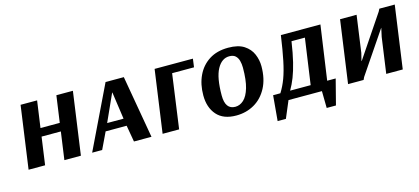

<svg xmlns="http://www.w3.org/2000/svg" viewBox="-55 -929 3236 1482"><g transform="rotate(-15 1563.0 -188.0)"><path d="M484 0H352L383 -221H229L198 0H66L136 -500H268L238 -287H392L422 -500H554Z M961 -500 1048 0H908L885 -132H717L654 0H574L815 -500ZM843 -408 745 -191H876L845 -408Z M1329 -433 1269 0H1137L1207 -500H1513L1504 -433Z M2009 -307Q2009 -206 1971 -134.5Q1933 -63 1868.5 -26Q1804 11 1724 11Q1621 11 1569 -48.5Q1517 -108 1517 -205Q1517 -293 1549.5 -362Q1582 -431 1644.5 -471Q1707 -511 1797 -511Q1877 -511 1923 -481Q1969 -451 1989 -404Q2009 -357 2009 -307ZM1868 -333Q1868 -363 1861 -388.5Q1854 -414 1837 -429.5Q1820 -445 1788 -445Q1728 -445 1691 -377.5Q1654 -310 1654 -167Q1654 -56 1734 -56Q1771 -56 1801.5 -84Q1832 -112 1850 -173Q1868 -234 1868 -333Z M2532 -500 2470 -67H2538L2486 135H2412L2410 0H2143L2086 135H2020L2038 -67H2096Q2125 -113 2145.5 -168Q2166 -223 2182.5 -302.5Q2199 -382 2216 -500ZM2283 -433Q2269 -339 2252.5 -272Q2236 -205 2217 -156.5Q2198 -108 2174 -67H2338L2390 -433Z M3056 0H2924L2964 -285L2979 -353H2978L2753 -21L2743 0H2619L2689 -500H2821L2780 -206L2765 -145H2767L2992 -479L3003 -500H3126Z"/></g></svg>

Font: Arsenal SC
Style: Bold Italic
Weight: 700
Italic angle: -9.10001°
Designer: Andrij Shevchenko
Foundry: Stairsfor
Version: Version 2.001; ttfautohint (v1.8.4.7-5d5b)